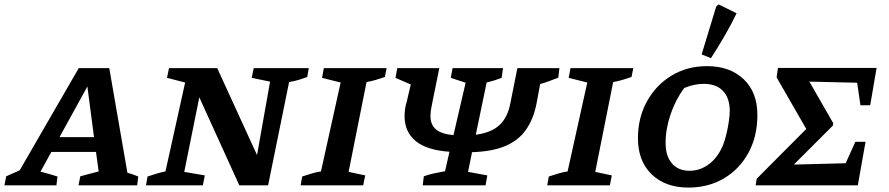

<svg xmlns="http://www.w3.org/2000/svg" viewBox="-69 -838 4017 868"><path d="M507 -57Q533 -50 556 -40L551 0H286L294 -41L377 -63L365 -151H163L114 -62Q134 -57 153 -51.5Q172 -46 191 -40L186 0H-49L-41 -41L20 -68L287 -530H425ZM200 -218H356L326 -447Z M1078 -530H1327L1320 -490Q1301 -483 1283.5 -477.5Q1266 -472 1238 -467L1143 0H1013L832 -398L764 -61L857 -45L848 0H591L598 -40Q619 -47 638.5 -53Q658 -59 679 -63L768 -465L686 -486L695 -530H913L1093 -137L1152 -469L1069 -486Z M1290 0 1297 -40Q1319 -47 1340 -53.5Q1361 -60 1382 -63L1471 -465L1387 -486L1395 -530H1679L1671 -490Q1648 -482 1629 -476.5Q1610 -471 1588 -467L1507 -61L1582 -45L1573 0Z M1842 0 1847 -41Q1870 -49 1890 -53.5Q1910 -58 1943 -64L1963 -152Q1860 -159 1810 -200.5Q1760 -242 1760 -313Q1760 -328 1762 -344Q1764 -360 1769 -375L1788 -456L1719 -486L1727 -530H1917L1883 -362Q1877 -334 1877 -314Q1877 -274 1902 -253Q1927 -232 1981 -227L2036 -464L1969 -486L1977 -530H2205L2199 -486Q2178 -478 2164.5 -474Q2151 -470 2131 -465L2082 -229Q2152 -238 2189 -272.5Q2226 -307 2238 -370L2270 -530H2460L2455 -487Q2435 -479 2414.5 -471.5Q2394 -464 2373 -458L2356 -367Q2342 -299 2309 -251.5Q2276 -204 2217 -178.5Q2158 -153 2065 -150L2047 -61L2134 -45L2126 0Z M2405 0 2412 -40Q2434 -47 2455 -53.5Q2476 -60 2497 -63L2586 -465L2502 -486L2510 -530H2794L2786 -490Q2763 -482 2744 -476.5Q2725 -471 2703 -467L2622 -61L2697 -45L2688 0Z M3043 10Q2939 10 2877 -50Q2815 -110 2815 -213Q2815 -306 2856 -380Q2897 -454 2967.5 -496.5Q3038 -539 3127 -539Q3231 -539 3293 -480Q3355 -421 3355 -318Q3355 -222 3315 -148Q3275 -74 3204.5 -32Q3134 10 3043 10ZM3048 -66Q3097 -66 3137 -96.5Q3177 -127 3200 -183Q3208 -203 3215 -232Q3222 -261 3226 -289.5Q3230 -318 3230 -336Q3230 -395 3199.5 -427Q3169 -459 3112 -459Q3070 -459 3024 -440Q2985 -387 2962.5 -321Q2940 -255 2940 -192Q2940 -133 2968.5 -99.5Q2997 -66 3048 -66ZM3145 -575 3103 -592 3169 -809 3180 -818 3261 -778Q3237 -728 3207.5 -677Q3178 -626 3145 -575Z M3347 0 3352 -30 3576 -255 3442 -488 3448 -531H3894L3865 -362H3821L3806 -464L3590 -469L3698 -281L3696 -270L3520 -94L3754 -100L3798 -197H3844L3809 0Z"/></svg>

Font: Piazzolla SC SemiBold
Style: Italic
Weight: 600
Italic angle: -11.3°
Designer: Juan Pablo del Peral
Foundry: Huerta Tipografica
Version: Version 1.330